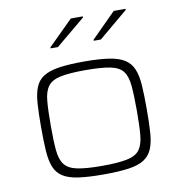

<svg xmlns="http://www.w3.org/2000/svg" viewBox="-82 -798 824 881"><g transform="rotate(-10 330.5 -357.5)"><path d="M331 8Q260 8 214 1.5Q168 -5 141.5 -22Q115 -39 103 -69Q91 -99 88 -144.5Q85 -190 85 -254Q85 -319 88 -364.5Q91 -410 103 -440Q115 -470 141.5 -487Q168 -504 214 -511Q260 -518 331 -518Q401 -518 447 -511Q493 -504 519.5 -487Q546 -470 558.5 -440Q571 -410 574 -364.5Q577 -319 577 -254Q577 -190 574 -144.5Q571 -99 558.5 -69Q546 -39 519.5 -22Q493 -5 447 1.5Q401 8 331 8ZM330 -32Q405 -32 446.5 -40.5Q488 -49 505.5 -72.5Q523 -96 527 -139.5Q531 -183 531 -254Q531 -325 527 -369.5Q523 -414 505.5 -437.5Q488 -461 447 -469.5Q406 -478 330 -478Q256 -478 215 -469.5Q174 -461 156 -437.5Q138 -414 134 -369.5Q130 -325 130 -254Q130 -183 134 -139.5Q138 -96 156 -72.5Q174 -49 215 -40.5Q256 -32 330 -32ZM191 -604V-609L306 -723H362V-718L225 -604ZM392 -604V-609L506 -723H561V-718L425 -604Z"/></g></svg>

Font: Saira Expanded ExtraLight
Style: Regular
Weight: 250
Width: 7
Designer: Hector Gatti with collaboration of the Omnibus-Type team
Foundry: Omnibus-Type
Version: Version 1.101